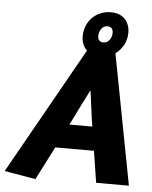

<svg xmlns="http://www.w3.org/2000/svg" viewBox="-106 -912 766 969"><g transform="rotate(5 276.5 -428.0)"><path d="M313 -661Q285 -687 285 -732Q285 -759 294.5 -783Q304 -807 321.5 -825Q339 -843 363.5 -853.5Q388 -864 417 -864Q463 -864 488 -837Q513 -810 513 -769Q513 -735 498 -707Q483 -679 457 -660L583 0H417L392 -160H196L110 8L-48 -19ZM373 -281Q365 -332 359 -380.5Q353 -429 348 -463Q330 -428 306 -380Q282 -332 257 -281ZM406 -792Q386 -792 374.5 -775.5Q363 -759 363 -739Q363 -726 370 -717.5Q377 -709 391 -709Q411 -709 422.5 -725Q434 -741 434 -761Q434 -775 427 -783.5Q420 -792 406 -792Z"/></g></svg>

Font: Amaranth
Style: Bold Italic
Weight: 700
Italic angle: -12°
Designer: Gesine Todt
Foundry: Gesine Todt
Version: Version 1.001